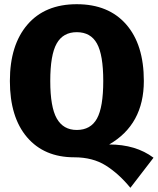

<svg xmlns="http://www.w3.org/2000/svg" viewBox="-20 -733 750 913"><path d="M499 -46Q626 -46 710 17L600 160Q545 93 483 54Q421 15 333 15Q190 15 108.5 -80.5Q27 -176 27 -348Q27 -519 110.5 -616Q194 -713 345 -713Q496 -713 580 -617Q664 -521 664 -348Q664 -141 499 -46ZM345 -115Q411 -115 441 -169Q471 -223 471 -348Q471 -472 441 -526Q411 -580 345 -580Q280 -580 249.5 -526Q219 -472 219 -348Q219 -224 250 -169.5Q281 -115 345 -115Z"/></svg>

Font: FiraGO ExtraBold
Style: Regular
Weight: 800
Designer: bBox Type
Foundry: bBox Type GmbH
Version: Version 1.001;PS 001.001;hotconv 1.0.88;makeotf.lib2.5.64775